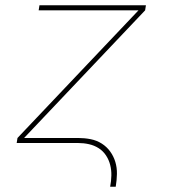

<svg xmlns="http://www.w3.org/2000/svg" viewBox="-20 -540 640 725"><path d="M396 165Q400 144 400.5 123Q401 102 396 82.5Q391 63 380 46.5Q369 30 352.5 19.5Q336 9 316 4.5Q296 0 275 0H43L46 -19L503 -501H126L129 -520H531L528 -501L71 -19H275Q299 -19 322 -14.5Q345 -10 364 2Q383 14 396 32Q409 50 415.5 71.5Q422 93 421.5 117Q421 141 417 165Z"/></svg>

Font: Iosevka SS04 Th Ex Obl
Style: Regular
Weight: 100
Width: 7
Italic angle: -9°
Monospace: yes
Designer: Belleve Invis
Foundry: Belleve Invis
Version: Version 19.0.0; ttfautohint (v1.8.4)